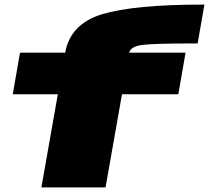

<svg xmlns="http://www.w3.org/2000/svg" viewBox="-20 -815 909 835"><path d="M160 0 231.5 -405H35.5L67 -586H263.5Q286 -711 423.5 -753Q562 -795 862 -795H869L839.5 -626H814.5Q649 -626 598 -619.5Q547.5 -612.5 542 -586H787L755.5 -405H510.5L439 0Z"/></svg>

Font: Anybody UltraExpanded Black
Style: Italic
Weight: 900
Width: 9
Italic angle: -10°
Designer: Tyler Finck
Foundry: Etcetera Type Company
Version: Version 1.010; ttfautohint (v1.8.3) -l 8 -r 50 -G 200 -x 14 